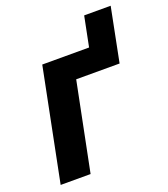

<svg xmlns="http://www.w3.org/2000/svg" viewBox="-125 -754 739 844"><g transform="rotate(-20 245.0 -332.5)"><path d="M14 0 119 -525H338L366 -665H490L440 -413H237L154 0Z"/></g></svg>

Font: IBM Plex Sans
Style: Italic
Weight: 400
Italic angle: -11.31°
Designer: Mike Abbink, Paul van der Laan, Pieter van Rosmalen
Foundry: Bold Monday
Version: Version 3.201